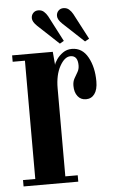

<svg xmlns="http://www.w3.org/2000/svg" viewBox="-51 -729 452 764"><g transform="rotate(-5 175.0 -346.5)"><path d="M12 0V-25.5H61V-498H12V-523.5H174.5L179 -471Q180.5 -479 190 -492.8Q199.5 -506.5 215 -517.5Q230.5 -528.5 251 -528.5Q292.5 -528.5 314.8 -488.2Q337 -448 337 -391.5Q337 -358.5 324.2 -341.2Q311.5 -324 290 -324Q269 -324 256.8 -339.8Q244.5 -355.5 244.5 -381.5Q244.5 -398.5 251.5 -410.8Q258.5 -423 265.2 -434.5Q272 -446 272 -461Q272 -500 243 -500Q219.5 -500 200.2 -465.2Q181 -430.5 181 -377V-25.5H230.5V0ZM306 -553.5 222 -632Q203.5 -649.5 203.5 -664Q203.5 -676.5 211.5 -684.8Q219.5 -693 231.5 -693Q245 -693 254 -685Q263 -677 269 -666L323 -563ZM205.5 -553.5 121.5 -632Q103 -649.5 103 -664Q103 -676.5 111 -684.8Q119 -693 131 -693Q144.5 -693 153.5 -685Q162.5 -677 168.5 -666L222 -563Z"/></g></svg>

Font: Imbue 50pt
Style: Bold
Weight: 700
Designer: Tyler Finck
Foundry: Etcetera Type Company
Version: Version 1.102; ttfautohint (v1.8.3)